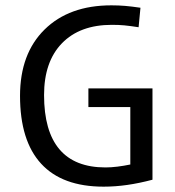

<svg xmlns="http://www.w3.org/2000/svg" viewBox="-20 -684 654 719"><path d="M506 -655 499 -582Q467 -587 446 -589Q425 -591 399 -591Q279 -591 212 -522Q145 -453 145 -328Q145 -193 202.5 -125Q260 -57 375 -57Q396 -57 420 -60Q444 -63 468 -68V-283H311V-353H551V-11Q502 2 457 8.5Q412 15 368 15Q213 15 134 -71Q55 -157 55 -325Q55 -483 147 -573.5Q239 -664 397 -664Q424 -664 448 -662Q472 -660 506 -655Z"/></svg>

Font: Intel One Mono
Style: Regular
Weight: 400
Monospace: yes
Designer: Fred Shallcrass
Foundry: Frere-Jones Type LLC
Version: Version 1.400;hotconv 1.1.0;makeotfexe 2.6.0;FJTRelease1.4